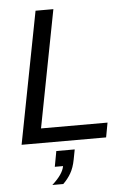

<svg xmlns="http://www.w3.org/2000/svg" viewBox="-60 -732 677 998"><g transform="rotate(-5 278.0 -233.0)"><path d="M31 0 164 -688H257L139 -76H486L472 0ZM172 222Q229 171 236 129H193L208 48H304L294 100Q286 142 269.5 170.5Q253 199 229 222Z"/></g></svg>

Font: Libra Sans Modern
Style: Italic
Weight: 400
Italic angle: -12°
Foundry: Stefan Peev, Context Ltd
Version: Version 1.000